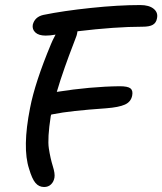

<svg xmlns="http://www.w3.org/2000/svg" viewBox="-20 -707 643 761"><path d="M154.8 34.2Q134.3 34.2 120.6 18.1Q106.9 2 95.2 -38.1Q67.9 -121.1 99.1 -278.8Q118.7 -380.4 182.1 -532.2Q186.5 -543.9 200.2 -569.8Q178.7 -565.9 161.1 -565.9Q133.3 -565.9 120.1 -578.4Q106.9 -590.8 109.9 -608.9Q117.7 -640.1 151.9 -647.9Q231 -664.1 339.8 -675.5Q448.7 -687 536.1 -687Q570.8 -687 589.1 -672.1Q607.4 -657.2 602.1 -633.8Q599.1 -616.7 585.9 -608.9Q572.8 -601.1 544.9 -601.1Q437.5 -601.1 287.1 -583Q285.2 -570.3 283.2 -564.9Q280.3 -557.1 269.8 -529.5Q259.3 -502 252.9 -484.9Q246.6 -467.8 237.3 -441.7Q228 -415.5 220 -390.9Q211.9 -366.2 205.1 -342.8Q337.9 -363.8 454.1 -365.2Q486.3 -365.2 497.1 -356.7Q507.8 -348.1 503.9 -328.1Q499 -303.2 475.1 -292.5Q451.2 -281.7 400.9 -277.8Q254.4 -267.6 193.8 -254.9Q191.9 -254.4 188.2 -253.9Q184.6 -253.4 183.1 -252.9Q182.6 -252 182.1 -250Q181.6 -248 181.2 -247.1Q167.5 -158.2 173.6 -118.7Q179.7 -79.1 189.2 -48.8Q198.7 -18.6 195.8 -2.9Q192.9 13.7 182.1 23.9Q171.4 34.2 154.8 34.2Z"/></svg>

Font: Shantell Sans Bouncy
Style: Italic
Weight: 400
Italic angle: -11.31°
Designer: Stephen Nixon, Anya Danilova, Shantell Martin
Foundry: Arrow Type
Version: Version 1.006;[9816181b4]